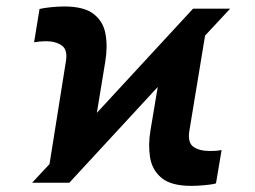

<svg xmlns="http://www.w3.org/2000/svg" viewBox="-20 -573 801 602"><path d="M80.6 0 135.3 -58.6 186.5 -379.9Q192.9 -417 173.6 -430.4Q154.3 -443.8 124 -443.8Q115.2 -443.8 105.2 -442.9Q95.2 -441.9 86.9 -440.4L104 -544.9Q118.2 -548.3 140.6 -550.5Q163.1 -552.7 181.6 -552.7Q243.2 -552.7 273.4 -529.3Q303.7 -505.9 310.8 -466.6Q317.9 -427.2 310.1 -379.9L283.7 -219.2L585.4 -545.9H701.7L623 -461.4L573.7 -162.6Q567.9 -126 586.4 -112.8Q605 -99.6 637.7 -99.6Q645 -99.6 655 -100.1Q665 -100.6 674.8 -102.5L657.2 2Q643.1 5.9 620.1 7.8Q597.2 9.8 580.1 9.8Q516.1 9.8 486.3 -15.4Q456.5 -40.5 450.4 -80.3Q444.3 -120.1 451.7 -163.6L474.6 -300.3L197.3 0Z"/></svg>

Font: Inter
Style: Bold Italic
Weight: 700
Italic angle: -9.39999°
Designer: Rasmus Andersson
Foundry: rsms
Version: Version 4.001;git-9221beed3